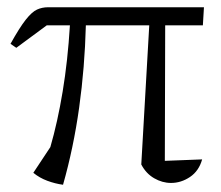

<svg xmlns="http://www.w3.org/2000/svg" viewBox="-20 -501 610 530"><path d="M154 9Q132 6 110.5 -2Q89 -10 72 -24L119 -95Q139 -164 153 -248.5Q167 -333 173 -431H109L25 -369L9 -380Q34 -425 51 -446.5Q68 -468 82 -474.5Q96 -481 113 -481H543L540 -431H436L435 -57L538 -61Q529 -29 504.5 -12.5Q480 4 452 4Q428 4 405.5 -9Q383 -22 370 -47L392 -431H217Q214 -315 198.5 -204Q183 -93 154 9Z"/></svg>

Font: Piazzolla Light
Style: Regular
Weight: 300
Designer: Juan Pablo del Peral
Foundry: Huerta Tipografica
Version: Version 1.330